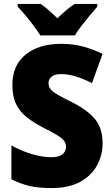

<svg xmlns="http://www.w3.org/2000/svg" viewBox="-20 -947 572 977"><path d="M502 -217Q502 -156 473 -104Q444 -52 386.5 -21Q329 10 242 10Q179 10 133 0Q87 -10 38 -35V-207Q90 -178 143.5 -162.5Q197 -147 241 -147Q280 -147 298 -162Q316 -177 316 -200Q316 -217 306 -230.5Q296 -244 271 -259Q246 -274 203 -296Q154 -321 118 -349Q82 -377 62.5 -416Q43 -455 43 -515Q43 -615 110.5 -669.5Q178 -724 293 -724Q353 -724 405 -709.5Q457 -695 502 -673L448 -524Q405 -546 365.5 -558Q326 -570 291 -570Q258 -570 242.5 -557Q227 -544 227 -524Q227 -506 237.5 -493Q248 -480 274.5 -464.5Q301 -449 350 -425Q423 -388 462.5 -342Q502 -296 502 -217ZM185 -767Q172 -788 151.5 -815.5Q131 -843 109 -869.5Q87 -896 70 -913V-927H187Q209 -912 228.5 -894.5Q248 -877 272 -854Q296 -877 317 -895Q338 -913 360 -927H475V-913Q459 -895 437.5 -869Q416 -843 395 -816Q374 -789 361 -767Z"/></svg>

Font: Noto Sans Gujarati SemiCondensed Black
Style: Regular
Weight: 900
Width: 4
Designer: Jelle Bosma - Monotype Design Team, Universal Thirst
Foundry: Monotype Imaging Inc.
Version: Version 2.106; ttfautohint (v1.8.4.7-5d5b)